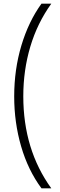

<svg xmlns="http://www.w3.org/2000/svg" viewBox="-20 -819 332 1055"><path d="M58 -289Q58 -437 97.5 -569Q137 -701 208 -799H262Q185 -692 146.5 -562.5Q108 -433 108 -290Q108 3 262 216H208Q134 116 96 -15Q58 -146 58 -289Z"/></svg>

Font: Noto Sans Sinhala ExtraCondensed Light
Style: Regular
Weight: 300
Width: 2
Designer: Jelle Bosma - Monotype Design Team
Foundry: Monotype Imaging Inc.
Version: Version 2.006; ttfautohint (v1.8.4.7-5d5b)